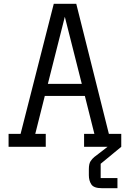

<svg xmlns="http://www.w3.org/2000/svg" viewBox="-20 -770 681 1007"><path d="M409 -330 320 -682 231 -330ZM616 -68V0H421V-68H475L425 -267H215L165 -68H220V0H25V-68H88L262 -750H380L551 -68ZM616 0 508 89V164H596V217H514Q472 217 459 197Q446 177 446 149V118Q446 89 455 75.5Q464 62 474.5 53.5Q485 45 500 34L544 0Z"/></svg>

Font: Kelly Slab
Style: Regular
Weight: 400
Designer: Denis Masharov
Foundry: Denis Masharov
Version: Version 1.001